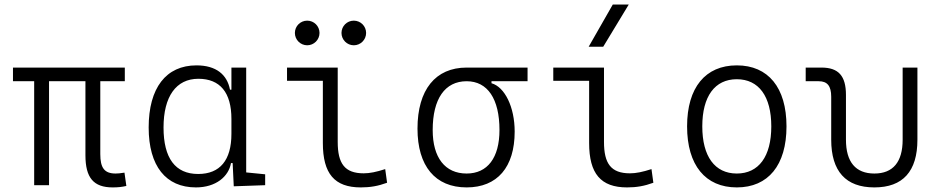

<svg xmlns="http://www.w3.org/2000/svg" viewBox="-20 -815 4142 845"><path d="M476.1 9.8C500 9.8 516.1 7.8 536.1 3.4L527.8 -55.2C509.3 -52.2 497.6 -51.3 488.8 -51.3C439 -51.3 421.4 -76.7 421.4 -136.7V-457.5H529.3V-517.6H37.1V-457.5H130.4V0H195.8V-457.5H356V-131.8C356 -32.7 391.6 9.8 476.1 9.8Z M842.3 9.8C930.2 9.8 986.3 -38.1 996.6 -97.2H1003.9L1008.8 4.9L1147 0V-47.9L1063.5 -56.2V-517.6H998.5V-420.4H992.2C979.5 -486.8 931.2 -527.3 844.7 -527.3C710.4 -527.3 634.3 -427.7 634.3 -253.9C634.3 -84 710 9.8 842.3 9.8ZM998.5 -226.1C998.5 -109.9 948.2 -49.3 852.1 -49.3C751.5 -49.3 699.7 -118.7 699.7 -253.9C699.7 -390.1 754.9 -468.3 853 -468.3C948.2 -468.3 998.5 -408.2 998.5 -291.5Z M1567.9 9.8C1609.4 9.8 1643.6 3.9 1683.6 -10.7L1675.3 -70.8C1636.2 -58.1 1607.4 -52.2 1580.6 -52.2C1497.1 -52.2 1466.3 -95.2 1466.3 -190.4V-517.6H1243.2V-459.5H1400.9V-185.5C1400.9 -50.8 1452.1 9.8 1567.9 9.8ZM1332 -615.7C1361.8 -615.7 1386.2 -640.1 1386.2 -669.9C1386.2 -700.2 1361.8 -724.1 1332 -724.1C1302.2 -724.1 1277.8 -700.2 1277.8 -669.9C1277.8 -640.1 1302.2 -615.7 1332 -615.7ZM1537.1 -615.7C1566.9 -615.7 1591.3 -640.1 1591.3 -669.9C1591.3 -700.2 1566.9 -724.1 1537.1 -724.1C1507.3 -724.1 1482.9 -700.2 1482.9 -669.9C1482.9 -640.1 1507.3 -615.7 1537.1 -615.7Z M2033.7 9.8C2168.5 9.8 2245.1 -79.1 2245.1 -235.8C2245.1 -343.8 2201.7 -432.1 2143.1 -448.7V-457.5H2301.8V-517.6H2033.7C1896.5 -517.6 1817.4 -419.9 1817.4 -249C1817.4 -84 1895.5 9.8 2033.7 9.8ZM2033.7 -51.3C1939 -51.3 1884.3 -120.6 1884.3 -242.7C1884.3 -379.9 1938 -457.5 2033.7 -457.5C2126 -457.5 2178.2 -379.9 2178.2 -242.7C2178.2 -120.6 2125.5 -51.3 2033.7 -51.3Z M2739.7 9.8C2781.2 9.8 2815.4 3.9 2855.5 -10.7L2847.2 -70.8C2808.1 -58.1 2779.3 -52.2 2752.4 -52.2C2668.9 -52.2 2638.2 -95.2 2638.2 -190.4V-517.6H2415V-459.5H2572.8V-185.5C2572.8 -50.8 2624 9.8 2739.7 9.8ZM2570.8 -609.4H2634.8L2747.1 -794.9H2676.8Z M3222.7 9.8C3360.8 9.8 3441.4 -87.9 3441.4 -258.8C3441.4 -429.7 3360.8 -527.3 3222.7 -527.3C3084.5 -527.3 3003.9 -429.7 3003.9 -258.8C3003.9 -87.9 3084.5 9.8 3222.7 9.8ZM3222.7 -51.3C3126 -51.3 3070.8 -126.5 3070.8 -258.8C3070.8 -391.1 3126 -466.3 3222.7 -466.3C3319.3 -466.3 3374.5 -391.1 3374.5 -258.8C3374.5 -126.5 3319.3 -51.3 3222.7 -51.3Z M3828.1 9.8C3953.6 9.8 4017.6 -61 4017.6 -200.2V-517.6H3952.6V-200.2C3952.6 -102.1 3910.2 -51.3 3828.1 -51.3C3745.6 -51.3 3703.1 -102.1 3703.1 -200.2V-397C3703.1 -481 3670.4 -517.6 3595.2 -517.6H3525.9V-457.5H3583.5C3621.1 -457.5 3638.2 -436.5 3638.2 -389.2V-200.2C3638.2 -61 3702.6 9.8 3828.1 9.8Z"/></svg>

Font: Cascadia Code Light
Style: Regular
Weight: 300
Monospace: yes
Designer: Aaron Bell
Foundry: Saja Typeworks
Version: Version 2404.023